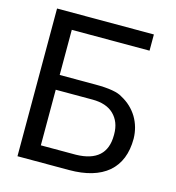

<svg xmlns="http://www.w3.org/2000/svg" viewBox="-107 -812 830 904"><g transform="rotate(15 308.0 -360.0)"><path d="M532 -720H60V0H311Q435 0 501 -56Q567 -113 567 -221Q566 -278 538 -325Q509 -372 460 -398Q426 -421 328 -421H153V-641H532ZM153 -78V-349H332Q400 -349 436 -314Q473 -278 473 -218V-213Q473 -81 324 -78Z"/></g></svg>

Font: Sawarabi Gothic
Style: Regular
Weight: 400
Designer: mshio (mshio@users.sourceforge.jp)
Version: Version 20141215